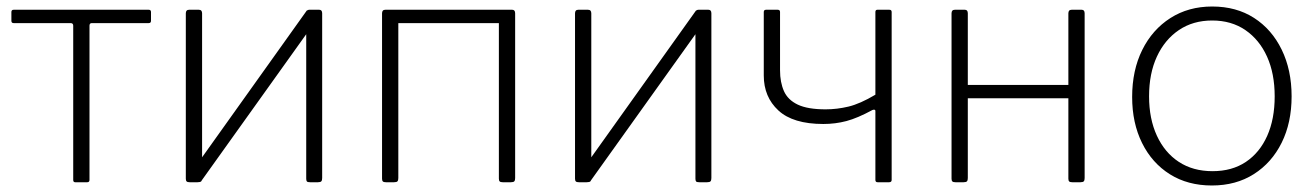

<svg xmlns="http://www.w3.org/2000/svg" viewBox="-20 -560 4043 590"><path d="M437 -489H262Q255 -489 255 -481V-7Q255 0 248 0H211Q205 0 205 -7V-481Q205 -489 197 -489H22Q15 -489 15 -496V-523Q15 -530 22 -530H437Q444 -530 444 -523V-496Q444 -489 437 -489Z M601 -519V-13Q601 -6 598.5 -3Q596 0 587 0H563Q556 0 553.5 -2.5Q551 -5 551 -11V-519Q551 -530 561 -530H591Q601 -530 601 -519ZM970 -519V-13Q970 -6 967.5 -3Q965 0 957 0H933Q925 0 923 -2.5Q921 -5 921 -11V-519Q921 -530 930 -530H961Q970 -530 970 -519ZM923 -528 954 -501 598 -3 567 -29Z M1204 -519V-13Q1204 -6 1201.5 -3Q1199 0 1191 0H1166Q1159 0 1156.5 -2.5Q1154 -5 1154 -11V-519Q1154 -530 1164 -530H1195Q1204 -530 1204 -519ZM1563 -519V-13Q1563 -6 1560.5 -3Q1558 0 1550 0H1525Q1518 0 1515.5 -2.5Q1513 -5 1513 -11V-519Q1513 -530 1523 -530H1554Q1563 -530 1563 -519ZM1187 -489Q1180 -489 1180 -496V-523Q1180 -530 1187 -530H1541Q1548 -530 1548 -523V-496Q1548 -489 1541 -489Z M1797 -519V-13Q1797 -6 1794.5 -3Q1792 0 1783 0H1759Q1752 0 1749.5 -2.5Q1747 -5 1747 -11V-519Q1747 -530 1757 -530H1787Q1797 -530 1797 -519ZM2166 -519V-13Q2166 -6 2163.5 -3Q2161 0 2153 0H2129Q2121 0 2119 -2.5Q2117 -5 2117 -11V-519Q2117 -530 2126 -530H2157Q2166 -530 2166 -519ZM2119 -528 2150 -501 1794 -3 1763 -29Z M2677 0Q2673 0 2671.5 -2Q2670 -4 2670 -7V-219Q2670 -225 2661 -222Q2615 -197 2581 -188Q2547 -179 2510 -179Q2417 -179 2372 -220.5Q2327 -262 2327 -328V-523Q2327 -530 2334 -530H2370Q2373 -530 2375 -528.5Q2377 -527 2377 -523V-344Q2377 -307 2389 -280Q2401 -253 2431.5 -238.5Q2462 -224 2517 -224Q2552 -224 2587.5 -232.5Q2623 -241 2670 -269V-523Q2670 -530 2676 -530H2713Q2720 -530 2720 -523V-7Q2720 0 2712 0Z M2954 -519V-13Q2954 -6 2951.5 -3Q2949 0 2941 0H2916Q2909 0 2906.5 -2.5Q2904 -5 2904 -11V-519Q2904 -530 2914 -530H2945Q2954 -530 2954 -519ZM3313 -519V-13Q3313 -6 3310.5 -3Q3308 0 3300 0H3275Q3268 0 3265.5 -2.5Q3263 -5 3263 -11V-519Q3263 -530 3273 -530H3304Q3313 -530 3313 -519ZM2935 -258Q2928 -258 2928 -265V-292Q2928 -299 2935 -299H3289Q3296 -299 3296 -292V-265Q3296 -258 3289 -258Z M3704 10Q3630 10 3575 -24.5Q3520 -59 3489.5 -120.5Q3459 -182 3459 -262Q3459 -344 3490 -406.5Q3521 -469 3576.5 -504.5Q3632 -540 3705 -540Q3779 -540 3833.5 -505Q3888 -470 3918.5 -407.5Q3949 -345 3949 -264Q3949 -183 3918.5 -121.5Q3888 -60 3833 -25Q3778 10 3704 10ZM3706 -34Q3766 -34 3808.5 -62.5Q3851 -91 3874 -142.5Q3897 -194 3897 -264Q3897 -334 3873.5 -386Q3850 -438 3807 -467.5Q3764 -497 3705 -497Q3646 -497 3602.5 -467.5Q3559 -438 3535 -386Q3511 -334 3511 -264Q3511 -195 3535 -143Q3559 -91 3602.5 -62.5Q3646 -34 3706 -34Z"/></svg>

Font: Libre Franklin ExtraLight
Style: Regular
Weight: 250
Designer: Pablo Impallari, Rodrigo Fuenzalida, Nhung Nguyen
Foundry: Impallari Type
Version: Version 3.000